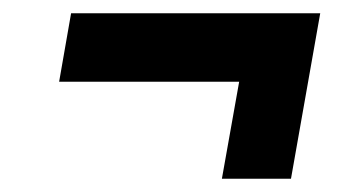

<svg xmlns="http://www.w3.org/2000/svg" viewBox="-20 -481 537 289"><path d="M314 -212 340 -358H69L87 -461H462L418 -212Z"/></svg>

Font: Archivo ExtraCondensed
Style: Bold Italic
Weight: 700
Width: 2
Italic angle: -10°
Designer: Hector Gatti
Foundry: Omnibus-Type
Version: Version 2.001